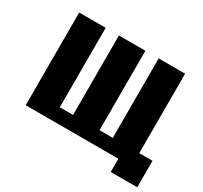

<svg xmlns="http://www.w3.org/2000/svg" viewBox="-143 -806 1153 1090"><g transform="rotate(30 434.0 -261.0)"><path d="M694.4 0H86.8V-607.6H260.4V-86.8H347.2V-607.6H520.8V-86.8H607.6V-607.6H781.2V-86.8H868.1V86.8H694.4Z"/></g></svg>

Font: 8-bit Operator+ 8
Style: Bold
Weight: 700
Designer: GrandChaos9000
Version: Version 1.3.0 - August 1, 2014